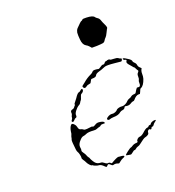

<svg xmlns="http://www.w3.org/2000/svg" viewBox="-124 -758 795 870"><g transform="rotate(-20 273.5 -323.0)"><path d="M511 -115Q514 -116 518 -116.5Q522 -117 524 -116.5Q526 -116 526 -115Q526 -113 519 -108Q512 -103 509 -97.5Q506 -92 501.5 -92.5Q497 -93 496 -89Q495 -85 492.5 -83.5Q490 -82 488 -84Q484 -88 479 -84Q474 -80 474 -73Q474 -67 467 -63Q460 -59 454 -58Q447 -57 422 -37Q416 -32 409.5 -30.5Q403 -29 397.5 -24Q392 -19 389 -20Q386 -21 377.5 -13.5Q369 -6 365.5 -7Q362 -8 353.5 -9Q345 -10 345 -12Q344 -14 359 -25.5Q374 -37 378 -37Q380 -37 386 -41Q396 -48 410 -48Q413 -49 414 -49.5Q415 -50 415 -53Q414 -58 420 -63.5Q426 -69 431 -69Q440 -69 452 -79Q470 -96 478 -96Q483 -96 485.5 -100Q488 -104 493 -103.5Q498 -103 499 -107Q500 -111 511 -115ZM158 -226Q164 -232 173 -222Q179 -216 180.5 -208.5Q182 -201 184.5 -197Q187 -193 196 -191Q200 -190 204 -186.5Q208 -183 219.5 -184Q231 -185 237.5 -186Q244 -187 246 -186Q248 -181 261 -189Q270 -195 280 -194Q301 -192 304 -185Q305 -181 304 -180.5Q303 -180 294.5 -180.5Q286 -181 283 -177.5Q280 -174 274 -173Q268 -172 262 -169Q256 -166 245 -167Q220 -169 209 -164Q201 -160 193 -159Q185 -158 176 -148Q159 -131 162 -115Q164 -107 162 -100Q161 -96 167.5 -87.5Q174 -79 176 -72.5Q178 -66 182 -61Q186 -56 186 -54Q186 -53 188.5 -48Q191 -43 194.5 -37.5Q198 -32 200 -30Q209 -19 226 -19Q233 -19 240 -13Q251 -4 257 -6Q262 -7 267 -3L272 1L284 -6Q308 -19 312 -16Q314 -16 324 -15Q334 -14 335 -12Q340 -8 326 -3Q319 0 313 5Q306 11 304 12Q302 13 297 11Q287 7 277 10Q272 12 267 7Q262 2 258 0Q254 -2 250 3Q246 8 244 8Q242 8 237 3Q224 -11 212 -11Q208 -11 198.5 -14.5Q189 -18 188 -20Q187 -22 185 -21Q183 -21 180 -23Q177 -25 174 -28.5Q171 -32 168 -36Q165 -40 164 -43Q161 -50 155.5 -57.5Q150 -65 151 -69.5Q152 -74 149.5 -85Q147 -96 144 -100Q141 -105 140 -113Q135 -155 137 -161Q139 -165 140 -171.5Q141 -178 143.5 -182.5Q146 -187 147 -199Q150 -217 158 -226ZM251 -358Q261 -367 262 -358Q263 -354 259 -349Q255 -344 250 -342Q246 -340 243 -329Q240 -318 236.5 -314.5Q233 -311 230.5 -305.5Q228 -300 221 -297Q211 -291 202 -279Q193 -267 194 -259Q195 -255 193 -251.5Q191 -248 188 -248Q185 -248 179 -241Q173 -234 169 -236Q163 -239 169 -246Q173 -251 173 -256Q173 -261 176 -266Q179 -271 178 -276Q176 -288 189 -290Q195 -291 198.5 -296.5Q202 -302 204 -303Q206 -304 205 -307Q204 -310 209 -315.5Q214 -321 221 -331Q235 -353 243 -353Q246 -353 251 -358ZM480 -427Q480 -428 481.5 -428.5Q483 -429 485.5 -428Q488 -427 490 -426Q494 -423 503 -418Q518 -409 518 -401Q518 -398 524.5 -392Q531 -386 532 -378Q533 -370 540 -364L546 -358L542 -350Q539 -342 539.5 -331.5Q540 -321 537 -310Q527 -280 512 -274Q509 -273 508 -270.5Q507 -268 503 -259L499 -251H492Q480 -251 466 -234Q463 -230 458 -230Q453 -230 446 -225Q434 -217 419 -221Q415 -223 412 -216.5Q409 -210 400.5 -209Q392 -208 387 -204Q375 -193 351 -193Q337 -192 333 -190Q329 -188 325 -189Q321 -190 320 -194Q320 -198 326 -202Q339 -211 351 -209Q357 -208 365.5 -211.5Q374 -215 376 -219Q378 -222 386.5 -224.5Q395 -227 403 -226Q411 -225 420 -229.5Q429 -234 433.5 -239.5Q438 -245 446 -247.5Q454 -250 457 -253Q464 -259 475 -259Q481 -259 483 -263.5Q485 -268 490 -275Q494 -281 495.5 -282Q497 -283 502 -282Q508 -281 511 -285Q514 -289 513.5 -298.5Q513 -308 516 -312.5Q519 -317 518.5 -328Q518 -339 523 -344Q531 -352 526 -356Q524 -358 520.5 -365.5Q517 -373 515.5 -373Q514 -373 508 -381Q502 -389 496 -395Q487 -406 493 -412Q495 -414 493.5 -416.5Q492 -419 489 -419Q486 -419 483 -421.5Q480 -424 480 -427ZM411 -445Q414 -446 418 -446Q422 -446 424 -444Q426 -441 441.5 -441Q457 -441 463 -436.5Q469 -432 471 -432Q479 -432 474 -422Q472 -418 469 -418Q466 -418 439 -421Q400 -425 391 -421Q370 -412 357 -409Q344 -405 341 -398Q338 -390 320 -390Q316 -390 314.5 -389Q313 -388 309.5 -381Q306 -374 304.5 -373Q303 -372 296 -371Q288 -370 284 -366Q278 -361 273 -362Q268 -363 266 -370Q265 -373 268.5 -375.5Q272 -378 282 -386Q299 -401 319 -410Q328 -414 331.5 -419Q335 -424 345.5 -423.5Q356 -423 360 -421.5Q364 -420 373 -427Q382 -434 387.5 -433Q393 -432 396.5 -437.5Q400 -443 404.5 -443Q409 -443 411 -445ZM389 -659Q421 -658 427 -647Q430 -643 437 -638.5Q444 -634 447 -624.5Q450 -615 456 -603Q466 -583 460 -580Q459 -579 452 -564Q445 -549 440 -544.5Q435 -540 431 -533Q427 -526 420 -524.5Q413 -523 390 -522H366L359 -530Q352 -538 344 -542Q330 -550 328 -576Q326 -595 327 -609Q329 -620 335 -627Q358 -651 362 -652Q367 -653 369 -656.5Q371 -660 389 -659Z"/></g></svg>

Font: TT2020 Style D
Style: Italic
Weight: 400
Italic angle: -15°
Version: Version 0.2.000